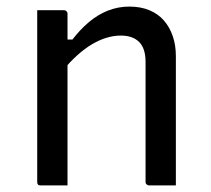

<svg xmlns="http://www.w3.org/2000/svg" viewBox="-20 -563 640 583"><path d="M514 0Q492 0 473.5 0Q455 0 433 0Q430 0 427.5 -1.5Q425 -3 423.5 -5Q422 -7 422 -11Q422 -72 422 -132.5Q422 -193 422 -253.5Q422 -314 422 -375Q422 -416 402.5 -435.5Q383 -455 347 -455Q326 -455 304 -448.5Q282 -442 260 -429Q238 -416 215.5 -396Q193 -376 170 -348V-443H200Q223 -473 249.5 -495.5Q276 -518 307 -530.5Q338 -543 373 -543Q407 -543 433.5 -532Q460 -521 477.5 -501Q495 -481 504.5 -453.5Q514 -426 514 -393Q514 -345 514 -297Q514 -249 514 -200.5Q514 -152 514 -103Q514 -77 514 -51.5Q514 -26 514 0ZM185 0Q171 0 158 0Q145 0 132 0Q119 0 104 0Q101 0 99 -0.5Q97 -1 95.5 -2.5Q94 -4 93.5 -6Q93 -8 93 -11Q93 -64 93 -117Q93 -170 93 -222Q93 -274 93 -327Q93 -380 93 -433Q93 -465 93 -490.5Q93 -516 93 -532Q109 -532 122.5 -532Q136 -532 148.5 -532Q161 -532 174 -532Q178 -532 180 -530.5Q182 -529 183.5 -527Q185 -525 185 -521Q185 -435 185 -348Q185 -261 185 -174Q185 -87 185 0Z"/></svg>

Font: RecMonoLinear Nerd Font Mono
Style: Regular
Weight: 400
Monospace: yes
Version: Version 1.085; ttfautohint (v1.8.4.7-5d5b);Nerd Fonts 3.2.1